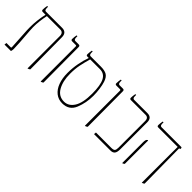

<svg xmlns="http://www.w3.org/2000/svg" viewBox="80 -1399 2161 2161"><g transform="rotate(45 1160.0 -319.0)"><path d="M426 -8Q419 -1 401 6H396V-509Q396 -536 383 -550Q370 -564 349 -564H134Q112 -460 112 -369Q112 -336 115 -306Q132 -104 132 -37Q132 -20 126 0H23L26 -28H97Q103 -28 103 -39L88 -292Q87 -310 87 -344Q87 -448 112 -563V-564H68Q57 -564 53 -569Q49 -574 49 -585Q49 -609 56 -647H69V-627Q69 -592 91 -592H350Q385 -592 403.5 -572.5Q422 -553 422 -516Z M605 -550Q605 -558 602.5 -561Q600 -564 593 -564H537Q517 -564 517 -582Q517 -599 519 -617Q521 -635 524 -647H537V-627Q537 -592 559 -592H613Q633 -592 633 -571L636 -8Q628 0 611 6H605Z M1139 -300Q1139 -188 1099 -89.5Q1059 9 949 9Q888 9 843 -26.5Q798 -62 774 -126.5Q750 -191 750 -276Q750 -355 764.5 -430Q779 -505 800 -561V-564H779Q768 -564 764 -569Q760 -574 760 -585Q760 -609 767 -647H780V-627Q780 -592 802 -592H964Q1027 -592 1060.5 -572Q1094 -552 1112 -496Q1124 -459 1131.5 -405.5Q1139 -352 1139 -300ZM1112 -307Q1112 -441 1080 -502.5Q1048 -564 978 -564H823Q802 -491 789.5 -429.5Q777 -368 777 -289Q777 -172 821 -95.5Q865 -19 950 -19Q1022 -19 1067 -89.5Q1112 -160 1112 -307Z M1309 -550Q1309 -558 1306.5 -561Q1304 -564 1297 -564H1241Q1221 -564 1221 -582Q1221 -599 1223 -617Q1225 -635 1228 -647H1241V-627Q1241 -592 1263 -592H1317Q1337 -592 1337 -571L1340 -8Q1332 0 1315 6H1309Z M1451 -28H1696Q1729 -28 1740 -40Q1751 -52 1751 -84V-511Q1751 -538 1739 -551Q1727 -564 1706 -564H1471Q1460 -564 1456 -569Q1452 -574 1452 -585Q1452 -609 1459 -647H1472V-627Q1472 -592 1494 -592H1707Q1778 -592 1778 -518V-90Q1778 -40 1761.5 -20Q1745 0 1710 0H1448Z M2215 -444Q2215 -541 2216 -563V-564H1907Q1896 -564 1892 -569Q1888 -574 1888 -585Q1888 -609 1895 -647H1908V-627Q1908 -592 1930 -592H2244Q2254 -592 2254 -583V-567L2239 -564L2245 -8Q2238 -1 2220 6H2215ZM1903 -314Q1903 -343 1906 -356.5Q1909 -370 1916 -375L1926 -382L1930 -378V-8Q1921 1 1908 6H1903Z"/></g></svg>

Font: Noto Serif Hebrew NarrowThin
Style: Regular
Weight: 250
Width: 4
Designer: Monotype Design Team
Foundry: Monotype Imaging Inc.
Version: Version 1.000